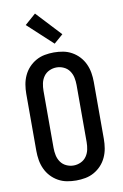

<svg xmlns="http://www.w3.org/2000/svg" viewBox="-105 -1042 711 1109"><g transform="rotate(-10 250.0 -487.5)"><path d="M250 8Q223 8 196 3Q169 -2 145 -15.5Q121 -29 102.5 -49Q84 -69 72.5 -94Q61 -119 56.5 -146Q52 -173 52 -200V-535Q52 -562 56.5 -589Q61 -616 72.5 -641Q84 -666 102.5 -686Q121 -706 145 -719.5Q169 -733 196 -738Q223 -743 250 -743Q277 -743 304 -738Q331 -733 355 -719.5Q379 -706 397.5 -686Q416 -666 427.5 -641Q439 -616 443.5 -589Q448 -562 448 -535V-200Q448 -173 443.5 -146Q439 -119 427.5 -94Q416 -69 397.5 -49Q379 -29 355 -15.5Q331 -2 304 3Q277 8 250 8ZM250 -80Q272 -80 292.5 -89.5Q313 -99 325.5 -117Q338 -135 342.5 -156.5Q347 -178 347 -200V-535Q347 -557 342.5 -578.5Q338 -600 325.5 -618Q313 -636 292.5 -645.5Q272 -655 250 -655Q228 -655 207.5 -645.5Q187 -636 174.5 -618Q162 -600 157.5 -578.5Q153 -557 153 -535V-200Q153 -178 157.5 -156.5Q162 -135 174.5 -117Q187 -99 207.5 -89.5Q228 -80 250 -80ZM264 -792 118 -927 182 -983 317 -838Z"/></g></svg>

Font: Iosevka SS04 Semibold
Style: Regular
Weight: 600
Monospace: yes
Designer: Belleve Invis
Foundry: Belleve Invis
Version: Version 19.0.0; ttfautohint (v1.8.4)